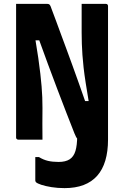

<svg xmlns="http://www.w3.org/2000/svg" viewBox="-20 -720 640 990"><path d="M282 115Q318 115 339 101.5Q360 88 369 58.5Q378 29 378 -20Q414 -20 443 -19.5Q472 -19 493 -17.5Q514 -16 525.5 -11.5Q537 -7 537 0Q537 61 523 108Q509 155 481 186.5Q453 218 411 234Q369 250 313 250Q277 250 246 245Q215 240 193.5 233Q172 226 165 219Q164 217 163 215Q162 213 162 211Q162 181 162 150.5Q162 120 162 90H181Q204 104 227.5 109.5Q251 115 282 115ZM199 0Q168 0 137 0Q106 0 74 0Q71 0 68.5 -1.5Q66 -3 64.5 -5Q63 -7 63 -11Q63 -84 63 -157Q63 -230 63 -302.5Q63 -375 63 -448.5Q63 -522 63 -594Q63 -621 63 -647.5Q63 -674 63 -700Q84 -700 114 -700Q144 -700 173.5 -700Q203 -700 223 -700Q229 -700 233 -698Q237 -696 240.5 -688.5Q244 -681 250 -663Q259 -640 269.5 -611Q280 -582 293 -547Q306 -512 321 -471.5Q336 -431 352.5 -385.5Q369 -340 387 -289.5Q405 -239 424 -184L392 -199H458L439 -187Q429 -247 422 -291.5Q415 -336 411 -372Q407 -408 405 -437Q403 -466 402 -494Q401 -522 401 -552Q401 -589 401 -626Q401 -663 401 -700Q433 -700 464 -700Q495 -700 526 -700Q531 -700 534 -697Q537 -694 537 -689Q537 -617 537 -544.5Q537 -472 537 -399.5Q537 -327 537 -255Q537 -183 537 -110Q537 -82 537 -54.5Q537 -27 537 0Q517 0 489.5 0Q462 0 436.5 0Q411 0 397 0Q386 0 379.5 -4.5Q373 -9 364 -32Q344 -83 321.5 -140.5Q299 -198 275.5 -260.5Q252 -323 227 -390Q202 -457 177 -527L210 -512H143L161 -525Q171 -466 177.5 -420.5Q184 -375 188 -339.5Q192 -304 194.5 -274.5Q197 -245 198 -218Q199 -191 199 -163Q198 -124 198.5 -82.5Q199 -41 199 0Z"/></svg>

Font: RecMonoLinear Nerd Font Mono
Style: Bold
Weight: 700
Monospace: yes
Version: Version 1.085; ttfautohint (v1.8.4.7-5d5b);Nerd Fonts 3.2.1